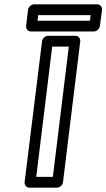

<svg xmlns="http://www.w3.org/2000/svg" viewBox="-20 -845 493 890"><path d="M148 -25 222 -629H299L225 -25ZM94 0C93 11 101 25 116 25H244C255 25 270 15 272 0L352 -654C353 -665 345 -679 330 -679H203C192 -679 177 -669 175 -654ZM154 -749 157 -775H400L397 -749ZM101 -724C100 -713 108 -699 123 -699H415C426 -699 441 -709 443 -724L453 -800C454 -811 446 -825 431 -825H138C127 -825 112 -815 110 -800Z"/></svg>

Font: Falling Sky
Style: ExtOuObl
Weight: 400
Designer: Paul D. Hunt
Foundry: Adobe Systems Incorporated
Version: Version 1.02